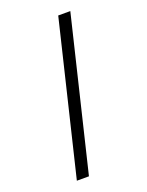

<svg xmlns="http://www.w3.org/2000/svg" viewBox="-150 -827 732 955"><g transform="rotate(-20 216.0 -350.0)"><path d="M345 -752 151 52H87L281 -752Z"/></g></svg>

Font: Pathway Extreme 8pt Thin Light
Style: Regular
Weight: 300
Version: Version 1.001;gftools[0.9.26]